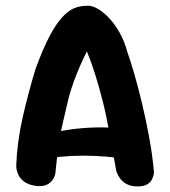

<svg xmlns="http://www.w3.org/2000/svg" viewBox="-20 -664 609 687"><path d="M107 1Q81 -3 66.5 -14Q52 -25 46 -38Q40 -51 39 -60.5Q38 -70 38 -70Q41 -154 60.5 -241Q80 -328 107 -417Q133 -488 156 -532Q179 -576 200.5 -600Q222 -624 243 -633.5Q264 -643 287 -643Q304 -646 324.5 -635.5Q345 -625 366.5 -603.5Q388 -582 406.5 -550Q425 -518 436 -477Q446 -449 459.5 -403Q473 -357 487 -299Q501 -241 513 -177Q525 -113 531 -48Q531 -48 530 -40.5Q529 -33 524 -22.5Q519 -12 507 -4.5Q495 3 472 3Q449 3 434 -5Q419 -13 410.5 -24.5Q402 -36 399 -44.5Q396 -53 396 -53Q382 -131 370.5 -194.5Q359 -258 347 -304Q333 -359 319.5 -401Q306 -443 291 -480Q279 -457 266.5 -428.5Q254 -400 243 -369.5Q232 -339 225 -311Q215 -267 207 -234Q199 -201 194 -172.5Q189 -144 185.5 -113.5Q182 -83 178 -43Q178 -43 176 -35.5Q174 -28 166.5 -18Q159 -8 145 -2Q131 4 107 1ZM126 -90 138 -183Q185 -194 230.5 -200.5Q276 -207 324 -208Q372 -209 424 -204L437 -94Q402 -100 361 -103.5Q320 -107 277.5 -107Q235 -107 196 -103Q157 -99 126 -90Z"/></svg>

Font: Sour Gummy Black SemiBold
Style: Regular
Weight: 600
Version: Version 1.000